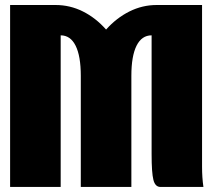

<svg xmlns="http://www.w3.org/2000/svg" viewBox="-20 -740 840 760"><path d="M20 -720.2H200.2Q256.8 -720.2 307.9 -694.8Q358.9 -669.4 399.9 -623Q440.9 -668.9 492.2 -694.6Q543.5 -720.2 600.1 -720.2H779.8V-80.1Q779.8 -36.6 785.2 0H615.2Q594.2 0 587.2 -28.1Q580.1 -56.2 580.1 -129.9V-600.1Q541 -600.1 520.5 -559.1Q500 -518.1 500 -439.9V0H299.8V-439.9Q299.8 -518.1 279.3 -559.1Q258.8 -600.1 220.2 -600.1V0H20Z"/></svg>

Font: Mikodacs
Style: Regular
Weight: 400
Designer: gluk (gluksza@wp.pl)
Foundry: gluk (gluksza@wp.pl)
Version: Version 0.28